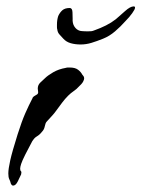

<svg xmlns="http://www.w3.org/2000/svg" viewBox="-20 -575 442 600"><path d="M21 5Q17 5 14 -1Q12 -9 9 -15Q6 -21 6 -33Q6 -47 12 -74Q18 -101 35 -155Q48 -196 59 -221Q70 -246 82 -269V-270Q85 -274 91 -277Q97 -280 99 -283H98Q100 -285 99 -289.5Q98 -294 98 -298Q98 -309 105.5 -316.5Q113 -324 121 -331Q129 -339 146 -349Q163 -359 186 -363Q189 -364 192 -364Q195 -364 198 -364Q215 -364 224 -357Q233 -350 237 -342Q239 -340 241 -337Q243 -334 243 -330Q243 -326 239.5 -319.5Q236 -313 225 -303Q220 -297 210.5 -290.5Q201 -284 193 -276Q183 -266 174 -254Q165 -242 157 -231Q150 -221 142 -212.5Q134 -204 126 -195Q122 -191 120 -180.5Q118 -170 111 -163Q104 -154 95.5 -149Q87 -144 82 -135V-136Q77 -127 71 -115Q65 -103 59 -92Q49 -72 46 -62.5Q43 -53 43 -48Q43 -42 45.5 -40Q48 -38 46 -30Q42 -21 35.5 -8Q29 5 21 5ZM232 -436Q215 -436 201 -440Q187 -444 178 -454Q174 -459 167 -466Q160 -473 159 -483Q158 -486 158 -490Q158 -494 158 -498Q158 -513 162 -525Q167 -536 175 -543Q183 -550 198 -550Q206 -550 206.5 -536.5Q207 -523 207 -517Q206 -502 212.5 -492Q219 -482 229 -479Q231 -478 240 -477.5Q249 -477 253 -477Q261 -477 265.5 -477.5Q270 -478 277 -481Q294 -487 311 -495.5Q328 -504 342 -515Q355 -526 371 -540.5Q387 -555 398 -555Q402 -555 402 -551Q402 -546 393 -533.5Q384 -521 372 -509Q357 -492 339.5 -477Q322 -462 302 -454Q282 -446 265.5 -441Q249 -436 232 -436Z"/></svg>

Font: Vujahday Script
Style: Regular
Weight: 400
Designer: Robert E. Leuschke
Foundry: Robert E. Leuschke
Version: Version 1.010; ttfautohint (v1.8.3)